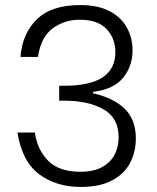

<svg xmlns="http://www.w3.org/2000/svg" viewBox="-20 -732 620 759"><path d="M299 7Q202 7 134.5 -43.5Q67 -94 49 -208H118Q127 -141 170 -97Q213 -53 297 -53Q351 -53 384.5 -72Q418 -91 433.5 -121.5Q449 -152 449 -189Q449 -266 389 -300Q329 -334 235 -334H214V-393H235Q436 -393 436 -526Q436 -580 401.5 -617Q367 -654 295 -654Q235 -654 188.5 -620Q142 -586 130 -507H61Q68 -599 125.5 -655.5Q183 -712 297 -712Q367 -712 413 -688Q459 -664 481.5 -623Q504 -582 504 -533Q504 -471 467 -425Q430 -379 348 -369V-363Q429 -345 473 -302Q517 -259 517 -185Q517 -132 494.5 -88.5Q472 -45 423.5 -19Q375 7 299 7Z"/></svg>

Font: Ulagadi Sans Light
Style: Regular
Weight: 300
Designer: Ninad Kale (Devanagari), Jonny Pinhorn (Latin)
Foundry: Indian Type Foundry
Version: Version 3.01;March 29, 2020;FontCreator 12.0.0.2522 64-bit; 